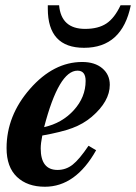

<svg xmlns="http://www.w3.org/2000/svg" viewBox="-20 -698 518 731"><path d="M317 -143 346 -126Q268 13 151 13Q84 13 44.5 -24.5Q5 -62 5 -134Q5 -258 94.5 -360Q184 -462 293 -462Q341 -462 369.5 -438Q398 -414 398 -375Q398 -312 329 -253Q297 -226 255.5 -210.5Q214 -195 141 -182Q135 -152 135 -133Q135 -51 199 -51Q231 -51 256.5 -71Q282 -91 317 -143ZM148 -214Q216 -229 261 -278.5Q306 -328 306 -390Q306 -429 275 -429Q204 -429 148 -214ZM439 -678H478Q445 -516 300 -516Q162 -516 162 -665V-678H205Q213 -588 304 -588Q354 -588 385 -608.5Q416 -629 439 -678Z"/></svg>

Font: STIX
Style: Bold Italic
Weight: 700
Italic angle: -16.33°
Designer: MicroPress Inc., with final additions and corrections provided by Coen Hoffman, Elsevier (retired)
Version: Version 1.1.1